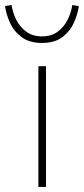

<svg xmlns="http://www.w3.org/2000/svg" viewBox="-56 -740 332 760"><path d="M96 0V-478H126V0ZM110 -570Q60 -570 29 -593.5Q-2 -617 -17 -651Q-32 -685 -36 -716L-10 -720Q-6 -691 8 -662.5Q22 -634 47.5 -615Q73 -596 110 -596Q148 -596 173 -615Q198 -634 212 -662.5Q226 -691 230 -720L256 -716Q252 -685 237 -651Q222 -617 191.5 -593.5Q161 -570 110 -570Z"/></svg>

Font: Source Sans 3
Style: Regular
Weight: 200
Designer: Paul D. Hunt
Foundry: Adobe
Version: Version 3.046;hotconv 1.0.118;makeotfexe 2.5.65603